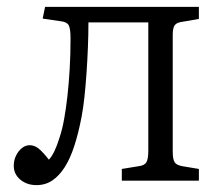

<svg xmlns="http://www.w3.org/2000/svg" viewBox="-20 -525 644 558"><path d="M86 13Q58 13 39 -3Q20 -19 20 -43Q20 -59 26.5 -72.5Q33 -86 43.5 -94.5Q54 -103 66 -103Q80 -103 92 -93.5Q104 -84 122 -61Q130 -69 138 -85.5Q146 -102 153 -125Q161 -149 166.5 -179.5Q172 -210 176 -246Q180 -282 182.5 -324Q185 -366 185 -413Q185 -441 180 -451Q175 -461 158 -463L104 -471L111 -505H558V-470L512 -462Q494 -460 488 -452Q482 -444 482 -424V-85Q482 -62 487.5 -53.5Q493 -45 510 -42L558 -34V0H334V-34L383 -42Q400 -44 405.5 -53.5Q411 -63 411 -87V-460H237Q237 -425 235.5 -387.5Q234 -350 231.5 -313.5Q229 -277 225.5 -244Q222 -211 217 -185Q208 -138 196 -101Q184 -64 168 -39Q152 -14 132 -0.5Q112 13 86 13Z"/></svg>

Font: Literata 18pt Light
Style: Regular
Weight: 300
Designer: Latin by Veronika Burian and Jose Scaglione. Greek by Irene Vlachou. Cyrillic by Vera Evstafieva.
Foundry: TypeTogether
Version: Version 3.103;gftools[0.9.29]